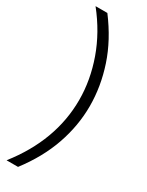

<svg xmlns="http://www.w3.org/2000/svg" viewBox="-234 -754 743 972"><g transform="rotate(30 137.5 -267.5)"><path d="M74 183H7Q173 -28 173 -265Q173 -381 131.5 -497.5Q90 -614 7 -718H76Q159 -608 197 -493.5Q235 -379 235 -265Q235 -150 195.5 -37Q156 76 74 183Z"/></g></svg>

Font: Zilla Slab
Style: Regular
Weight: 400
Designer: Typotheque.com
Foundry: Typotheque type foundry
Version: Version 1.1; 2017; ttfautohint (v1.6)